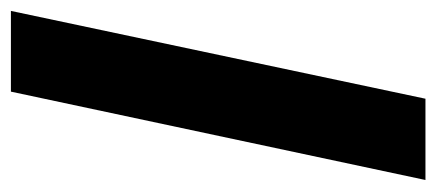

<svg xmlns="http://www.w3.org/2000/svg" viewBox="-244 -556 800 352"><g transform="rotate(-90 156.0 -380.0)"><path d="M2 0H151L312 -760H164Z"/></g></svg>

Font: Noto Sans Display SemiCondensed Extra
Style: Italic
Weight: 800
Width: 4
Italic angle: -12°
Designer: Monotype Design Team
Foundry: Monotype Imaging Inc.
Version: Version 1.900